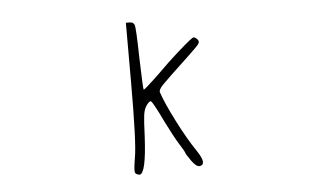

<svg xmlns="http://www.w3.org/2000/svg" viewBox="-42 -546 1083 628"><g transform="rotate(-5 500.0 -232.5)"><path d="M391 -285V-482H403Q415 -482 419 -473Q423 -465 425 -362Q428 -261 430 -259Q431 -258 443 -268.5Q455 -279 473 -296Q518 -341 560 -378Q602 -415 607 -415Q613 -415 620 -407Q626 -400 620.5 -392Q615 -384 584 -355Q508 -284 494 -269Q480 -254 482 -246Q494 -210 525.5 -148Q557 -86 587 -42Q616 2 591 6Q580 8 563 -16Q547 -39 547 -43Q547 -45 530 -72Q514 -98 490 -146Q456 -217 450 -219Q445 -221 434 -205Q427 -194 424.5 -176.5Q422 -159 420 -106Q414 14 393 17Q388 17 381 13Q377 10 377 0.5Q377 -9 382 -40Q391 -88 391 -285Z"/></g></svg>

Font: sitelen luka ante tan jan Iwi
Style: Regular
Weight: 400
Designer: jan Iwi
Foundry: SP Font Maker - https://wasokeli.github.io/sp-font-maker
Version: Version 1.0